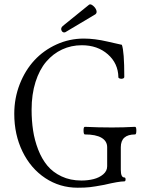

<svg xmlns="http://www.w3.org/2000/svg" viewBox="-20 -854 662 887"><path d="M276.9 -704.1Q267.6 -704.1 263.7 -714.4Q259.8 -724.6 270 -733.9L391.1 -832Q397.5 -837.4 409.2 -828.1Q420.9 -818.8 425 -806.9Q429.2 -794.9 420.9 -788.1L288.1 -709Q281.7 -704.1 276.9 -704.1ZM338.9 13.2Q256.3 13.2 189.2 -31.2Q122.1 -75.7 84 -153.8Q45.9 -231.9 45.9 -328.1Q45.9 -400.4 71 -464.8Q96.2 -529.3 138.9 -575.4Q181.6 -621.6 241.2 -648.7Q300.8 -675.8 367.2 -675.8Q417.5 -675.8 476.1 -662.1Q540.5 -647 543 -647Q554.2 -616.7 554.2 -499Q554.2 -493.2 547.4 -491Q540.5 -488.8 533.7 -491Q526.9 -493.2 526.9 -497.1Q525.9 -561 478.3 -603Q430.7 -645 357.9 -645Q309.1 -645 267.1 -625.5Q225.1 -606 193.6 -569.1Q162.1 -532.2 144 -475.1Q126 -418 126 -347.2Q126 -296.9 132.8 -251.7Q139.6 -206.5 156.2 -163.3Q172.9 -120.1 198.5 -89.1Q224.1 -58.1 264.4 -39.1Q304.7 -20 356 -20Q386.2 -20 412.4 -26.6Q438.5 -33.2 456.8 -48.6Q475.1 -64 475.1 -85.9V-173.8Q475.1 -202.1 449 -217.5Q422.9 -232.9 372.1 -232.9Q366.2 -232.9 366 -250.5Q365.7 -268.1 372.1 -268.1Q435.1 -265.1 497.1 -265.1Q549.8 -265.1 604 -268.1Q609.9 -268.1 609.9 -250.5Q609.9 -232.9 604 -232.9Q538.1 -232.9 538.1 -173.8V-69.8Q538.1 -34.2 554.2 -34.2Q560.1 -34.2 560.1 -25.1Q560.1 -16.1 554.2 -16.1Q528.8 -16.1 460.9 0Q416.5 8.3 394.8 10.7Q373 13.2 338.9 13.2Z"/></svg>

Font: Junicode SmCond Light
Style: Regular
Weight: 300
Width: 4
Designer: Peter S. Baker
Version: Version 2.206